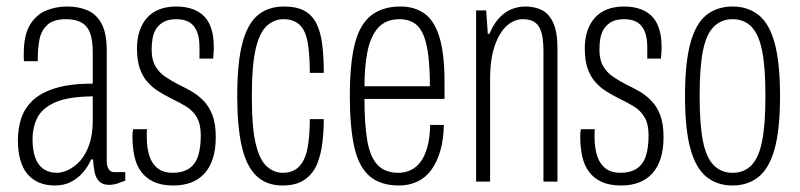

<svg xmlns="http://www.w3.org/2000/svg" viewBox="-20 -558 2457 590"><path d="M148 12Q121 12 100 3Q79 -6 64.5 -23Q50 -40 42.5 -66.5Q35 -93 35 -127Q35 -161 44.5 -192Q54 -223 78.5 -247.5Q103 -272 148.5 -286.5Q194 -301 265 -301V-397Q265 -432 257.5 -454.5Q250 -477 231.5 -488Q213 -499 183 -499Q145 -499 126 -482Q107 -465 101.5 -437.5Q96 -410 96 -376V-370H54Q53 -375 53 -380Q53 -385 53 -392Q53 -450 72 -481.5Q91 -513 121.5 -525.5Q152 -538 186 -538Q222 -538 249.5 -526Q277 -514 292.5 -484.5Q308 -455 308 -403V-65Q308 -46 314.5 -37.5Q321 -29 330 -29H365V-3Q355 1 342 5.5Q329 10 315 10Q295 10 284.5 -1Q274 -12 270.5 -30Q267 -48 266 -68H260Q250 -45 234 -27Q218 -9 197 1.5Q176 12 148 12ZM155 -27Q171 -27 190 -36Q209 -45 226 -63.5Q243 -82 254 -113Q265 -144 265 -187V-262Q189 -261 149.5 -243.5Q110 -226 95 -196.5Q80 -167 80 -130Q80 -96 88.5 -73Q97 -50 114 -38.5Q131 -27 155 -27Z M513 12Q477 12 453 1Q429 -10 414 -30Q399 -50 393 -78Q387 -106 387 -140Q387 -146 387.5 -151.5Q388 -157 389 -161H432Q431 -156 431 -150Q431 -144 431 -138Q431 -102 439.5 -77.5Q448 -53 465.5 -40Q483 -27 510 -27Q542 -27 561.5 -40.5Q581 -54 589 -79.5Q597 -105 597 -142Q597 -177 584.5 -198Q572 -219 551 -231.5Q530 -244 507 -255Q485 -266 466 -278Q447 -290 432 -307.5Q417 -325 409 -349.5Q401 -374 401 -409Q401 -439 409 -463Q417 -487 432.5 -504Q448 -521 470.5 -529.5Q493 -538 521 -538Q551 -538 573.5 -529.5Q596 -521 610 -505Q624 -489 630.5 -466Q637 -443 637 -413Q637 -405 636.5 -396Q636 -387 635 -378H593V-412Q593 -445 584 -464Q575 -483 559.5 -491Q544 -499 522 -499Q499 -499 484.5 -491.5Q470 -484 461 -471Q452 -458 449 -441Q446 -424 446 -406Q446 -374 457.5 -354.5Q469 -335 487.5 -322.5Q506 -310 527 -299Q546 -290 566.5 -278.5Q587 -267 604.5 -249.5Q622 -232 632.5 -205Q643 -178 643 -137Q643 -99 634 -71Q625 -43 608 -24.5Q591 -6 567 3Q543 12 513 12Z M848 12Q799 12 768 -17.5Q737 -47 723 -108Q709 -169 709 -263Q709 -366 725 -426Q741 -486 773 -512Q805 -538 853 -538Q891 -538 915 -525Q939 -512 952 -486.5Q965 -461 970 -422.5Q975 -384 975 -334H932Q932 -391 925.5 -427.5Q919 -464 901 -481.5Q883 -499 851 -499Q823 -499 800.5 -479Q778 -459 766 -409Q754 -359 754 -269V-253Q754 -165 766 -115.5Q778 -66 800 -46.5Q822 -27 849 -27Q881 -27 899.5 -46.5Q918 -66 925 -103Q932 -140 932 -192H975Q975 -158 971 -122Q967 -86 955 -55.5Q943 -25 917 -6.5Q891 12 848 12Z M1206 12Q1150 12 1116.5 -16Q1083 -44 1069 -105Q1055 -166 1055 -263Q1055 -364 1070.5 -424Q1086 -484 1121 -511Q1156 -538 1211 -538Q1253 -538 1283.5 -517Q1314 -496 1330 -445Q1346 -394 1346 -305V-254H1100Q1100 -177 1108.5 -126.5Q1117 -76 1140 -51.5Q1163 -27 1204 -27Q1224 -27 1241.5 -35Q1259 -43 1272 -60Q1285 -77 1293 -105.5Q1301 -134 1302 -174H1344Q1343 -129 1333 -94.5Q1323 -60 1305.5 -36Q1288 -12 1262.5 0Q1237 12 1206 12ZM1100 -293H1301Q1301 -346 1296.5 -384.5Q1292 -423 1282 -448.5Q1272 -474 1253.5 -486.5Q1235 -499 1208 -499Q1165 -499 1141.5 -472Q1118 -445 1109 -398.5Q1100 -352 1100 -293Z M1443 0V-526H1474L1479 -454H1484Q1497 -485 1514.5 -503.5Q1532 -522 1552.5 -530Q1573 -538 1594 -538Q1624 -538 1646 -526.5Q1668 -515 1680.5 -487Q1693 -459 1693 -409V0H1650V-402Q1650 -423 1647.5 -440.5Q1645 -458 1638.5 -471.5Q1632 -485 1619.5 -492Q1607 -499 1587 -499Q1560 -499 1537.5 -479Q1515 -459 1500.5 -418Q1486 -377 1486 -314V0Z M1889 12Q1853 12 1829 1Q1805 -10 1790 -30Q1775 -50 1769 -78Q1763 -106 1763 -140Q1763 -146 1763.5 -151.5Q1764 -157 1765 -161H1808Q1807 -156 1807 -150Q1807 -144 1807 -138Q1807 -102 1815.5 -77.5Q1824 -53 1841.5 -40Q1859 -27 1886 -27Q1918 -27 1937.5 -40.5Q1957 -54 1965 -79.5Q1973 -105 1973 -142Q1973 -177 1960.5 -198Q1948 -219 1927 -231.5Q1906 -244 1883 -255Q1861 -266 1842 -278Q1823 -290 1808 -307.5Q1793 -325 1785 -349.5Q1777 -374 1777 -409Q1777 -439 1785 -463Q1793 -487 1808.5 -504Q1824 -521 1846.5 -529.5Q1869 -538 1897 -538Q1927 -538 1949.5 -529.5Q1972 -521 1986 -505Q2000 -489 2006.5 -466Q2013 -443 2013 -413Q2013 -405 2012.5 -396Q2012 -387 2011 -378H1969V-412Q1969 -445 1960 -464Q1951 -483 1935.5 -491Q1920 -499 1898 -499Q1875 -499 1860.5 -491.5Q1846 -484 1837 -471Q1828 -458 1825 -441Q1822 -424 1822 -406Q1822 -374 1833.5 -354.5Q1845 -335 1863.5 -322.5Q1882 -310 1903 -299Q1922 -290 1942.5 -278.5Q1963 -267 1980.5 -249.5Q1998 -232 2008.5 -205Q2019 -178 2019 -137Q2019 -99 2010 -71Q2001 -43 1984 -24.5Q1967 -6 1943 3Q1919 12 1889 12Z M2231 12Q2184 12 2151 -14.5Q2118 -41 2101.5 -101Q2085 -161 2085 -263Q2085 -365 2101.5 -425.5Q2118 -486 2151 -512Q2184 -538 2231 -538Q2278 -538 2311 -512Q2344 -486 2360.5 -425.5Q2377 -365 2377 -263Q2377 -161 2360.5 -101Q2344 -41 2311 -14.5Q2278 12 2231 12ZM2231 -27Q2267 -27 2289.5 -50.5Q2312 -74 2322 -125Q2332 -176 2332 -258V-268Q2332 -351 2322 -401.5Q2312 -452 2289.5 -475.5Q2267 -499 2231 -499Q2196 -499 2173 -475.5Q2150 -452 2140 -401.5Q2130 -351 2130 -268V-258Q2130 -176 2140 -125Q2150 -74 2173 -50.5Q2196 -27 2231 -27Z"/></svg>

Font: Archivo ExtraCondensed Thin
Style: Regular
Weight: 250
Width: 2
Designer: Hector Gatti
Foundry: Omnibus-Type
Version: Version 2.001